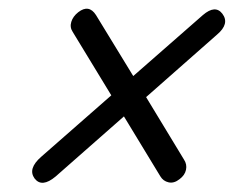

<svg xmlns="http://www.w3.org/2000/svg" viewBox="-20 -557 528 433"><path d="M58 -154.5Q42 -176.5 73 -203.5L231 -342L144 -485Q137 -495.5 140.8 -507.8Q144.5 -520 156.5 -529.5Q180.5 -548 196.5 -523L280.5 -385.5L437.5 -523Q465.5 -547 481.5 -526Q498.5 -503.5 469.5 -479L309.5 -338L395 -197Q402 -186.5 399.5 -174.2Q397 -162 385 -153Q372.5 -143 360.2 -145.8Q348 -148.5 341.5 -159.5L259.5 -294.5L105.5 -159Q74.5 -133 58 -154.5Z"/></svg>

Font: Fraunces 144pt SuperSoft
Style: Italic
Weight: 400
Italic angle: -16°
Version: Version 1.000;[b76b70a41]